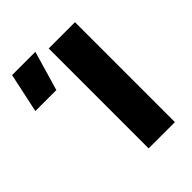

<svg xmlns="http://www.w3.org/2000/svg" viewBox="-397 -843 951 951"><g transform="rotate(-45 79.0 -367.5)"><path d="M79.5 0V-700H263.5V0ZM-186.5 -527.5 -142 -735H21L-39.5 -527.5Z"/></g></svg>

Font: Geologica ExtraBold
Style: Regular
Weight: 800
Designer: Sindre Bremnes, Frode Helland
Foundry: Monokrom Skriftforlag AS
Version: Version 1.010;gftools[0.9.28]